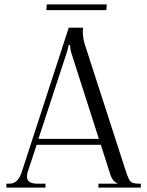

<svg xmlns="http://www.w3.org/2000/svg" viewBox="-20 -854 670 874"><path d="M464 -808H191L193 -834H466ZM155 -222H430L306 -609Q299 -631 299 -649H292Q292 -639 282 -609ZM9 0V-18H24Q62 -18 79 -71L293 -728H358V-723Q358 -722 357.5 -718.5Q357 -715 357 -713Q357 -679 367 -649L554 -71Q566 -35 575.5 -26.5Q585 -18 613 -18H621V0H428V-18H514V-20Q493 -28 483 -57L439 -195H147L106 -71Q103 -63 103 -50Q103 -18 149 -18H187V0Z"/></svg>

Font: Foglihten068fMac
Style: Regular
Weight: 500
Designer: gluk (gluksza@wp.pl)
Foundry: gluk (gluksza@wp.pl)
Version: Version 0.68